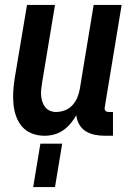

<svg xmlns="http://www.w3.org/2000/svg" viewBox="-20 -540 540 775"><path d="M160 8Q133 8 109.5 -1Q86 -10 70 -28Q54 -46 45.5 -69.5Q37 -93 34.5 -118.5Q32 -144 33.5 -170Q35 -196 39 -222L89 -520H202L150 -207Q148 -194 146.5 -180.5Q145 -167 146 -154Q147 -141 151 -129Q155 -117 162.5 -107.5Q170 -98 181.5 -93Q193 -88 206 -88Q224 -88 241.5 -94.5Q259 -101 272 -115Q285 -129 292 -146Q299 -163 302 -180L358 -520H471L403 -108Q402 -104 402.5 -100Q403 -96 405.5 -93Q408 -90 411.5 -89Q415 -88 419 -88H436V8H403Q382 8 362.5 4Q343 0 326.5 -10Q310 -20 300 -37.5Q290 -55 288 -75Q278 -57 264.5 -41Q251 -25 234 -13.5Q217 -2 198 3Q179 8 160 8ZM114 215 143 40H231L202 215Z"/></svg>

Font: Iosevka Custom
Style: Bold Italic
Weight: 700
Italic angle: -9°
Designer: Belleve Invis
Foundry: Belleve Invis
Version: Version 30.3.1; ttfautohint (v1.8.3)